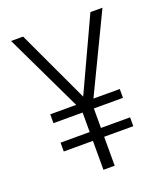

<svg xmlns="http://www.w3.org/2000/svg" viewBox="-132 -806 778 898"><g transform="rotate(-20 256.5 -357.0)"><path d="M256 -354 88 -714H28L212 -329H83V-285H228V-188H83V-144H228V0H284V-144H429V-188H284V-285H429V-329H298L483 -714H423Z"/></g></svg>

Font: Noto Sans Telugu SemiCondensed Light
Style: Regular
Weight: 300
Width: 4
Designer: Jelle Bosma - Monotype Design Team
Foundry: Monotype Imaging Inc.
Version: Version 2.005